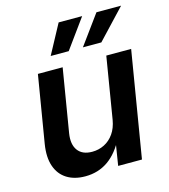

<svg xmlns="http://www.w3.org/2000/svg" viewBox="-113 -847 830 944"><g transform="rotate(-15 302.0 -374.5)"><path d="M205.1 7.8Q149.9 7.8 111.8 -16.1Q73.7 -40 57.9 -85.9Q42 -131.8 52.7 -197.8L109.4 -539.1H235.4L182.1 -217.3Q173.3 -162.1 196.3 -131.1Q219.2 -100.1 269 -100.1Q302.2 -100.1 330.8 -114.5Q359.4 -128.9 379.2 -157Q398.9 -185.1 405.8 -225.6L457.5 -539.1H584L494.6 0H373.5L395 -134.3H407.7Q373 -63.5 322.3 -27.8Q271.5 7.8 205.1 7.8ZM284.7 -607.9H192.9L273.4 -757.3H393.1ZM450.7 -607.9H356.9L465.8 -757.3H591.3Z"/></g></svg>

Font: Inter 18pt SemiBold
Style: Italic
Weight: 600
Italic angle: -9.3988°
Designer: Rasmus Andersson
Foundry: rsms
Version: Version 4.001;git-66647c0bb